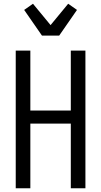

<svg xmlns="http://www.w3.org/2000/svg" viewBox="-20 -1005 540 1025"><path d="M64 0V-735H142V-415H358V-735H436V0H358V-345H142V0ZM204 -815 109 -952 156 -985 250 -871 344 -985 391 -952 296 -815Z"/></svg>

Font: Iosevka Custom
Style: Regular
Weight: 400
Monospace: yes
Designer: Belleve Invis
Foundry: Belleve Invis
Version: Version 32.5.0; ttfautohint (v1.8.4)